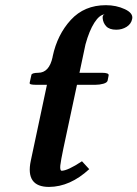

<svg xmlns="http://www.w3.org/2000/svg" viewBox="-20 -717 536 749"><path d="M280.3 -386.2 227.1 -137.2Q217.3 -90.3 215.3 -71.8Q213.4 -53.2 219.7 -50.8Q243.7 -50.8 299.8 -87.9L328.1 -57.1Q253.4 11.7 171.4 12.2Q78.6 12.2 100.1 -89.8L163.1 -386.2H120.1Q107.4 -386.2 101.1 -387.9Q94.7 -389.6 95.7 -394L102.5 -424.8Q104 -432.6 128.9 -433.1Q171.9 -433.1 185.1 -494.1L185.5 -497.1Q203.6 -582 256.3 -639.4Q309.1 -696.8 393.1 -696.8Q433.6 -696.8 467 -681.2Q500.5 -665.5 495.6 -643.1Q491.7 -623.5 473.9 -612.3Q456.1 -601.1 433.6 -601.1Q406.7 -601.1 394.3 -614.5Q381.8 -627.9 380.4 -647Q379.9 -659.2 388.7 -661.1Q368.2 -659.7 348.1 -628.4Q328.1 -597.2 313.5 -543.9L290 -433.1H377Q405.8 -433.1 403.8 -422.9L399.9 -402.8Q397.9 -394.5 383.3 -390.4Q368.7 -386.2 352.1 -386.2Z"/></svg>

Font: Linux Libertine Slanted
Style: Semibold Slanted
Weight: 600
Designer: Philipp H. Poll
Foundry: Philipp H. Poll
Version: Version 5.1.1